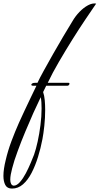

<svg xmlns="http://www.w3.org/2000/svg" viewBox="-92 -753 582 1122"><path d="M-22 349Q-50 349 -61 328Q-72 307 -72 275Q-72 255 -68.5 231.5Q-65 208 -59 184Q-46 128 -25.5 73Q-5 18 19 -36Q32 -65 50.5 -104.5Q69 -144 88 -183.5Q107 -223 121 -252H102Q91 -252 91 -258Q91 -262 96.5 -265.5Q102 -269 112 -269H127Q139 -295 163.5 -339.5Q188 -384 218 -437Q248 -490 278 -540.5Q308 -591 332 -630Q348 -658 372 -683Q396 -708 422 -722Q448 -736 470 -732Q446 -697 408.5 -641.5Q371 -586 331 -522Q291 -458 252.5 -392Q214 -326 187 -269H309Q314 -269 314 -264Q314 -260 310.5 -256Q307 -252 302 -252H178L160 -215Q167 -195 169.5 -167.5Q172 -140 172 -110Q172 -64 167 -17.5Q162 29 156 60Q146 113 130 164.5Q114 216 92.5 257.5Q71 299 42.5 324Q14 349 -22 349ZM-12 332Q6 332 24.5 311Q43 290 59 259.5Q75 229 87.5 199Q100 169 107 151Q118 120 128 74.5Q138 29 144.5 -22Q151 -73 151 -119Q151 -137 150 -154Q149 -171 146 -185Q127 -146 103 -93Q79 -39 55 18.5Q31 76 11 131Q-10 187 -21 231Q-26 250 -29 266.5Q-32 283 -32 297Q-32 312 -27 321.5Q-22 331 -12 332Z"/></svg>

Font: Birthstone Bounce
Style: Regular
Weight: 400
Designer: Robert E. Leuschke
Foundry: Rob Leuschke
Version: Version 1.010; ttfautohint (v1.8.3)